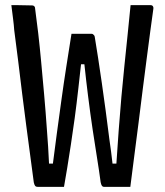

<svg xmlns="http://www.w3.org/2000/svg" viewBox="-20 -720 640 744"><path d="M24 -700H51Q64 -700 77.5 -699.5Q91 -699 104 -699Q108 -699 110.5 -697.5Q113 -696 114.5 -693.5Q116 -691 116 -687Q122 -644 128 -592Q134 -540 139.5 -480.5Q145 -421 151 -354Q157 -287 162 -214Q167 -152 170 -86H185Q192 -144 200 -201Q209 -267 218 -332.5Q227 -398 237 -462Q247 -526 257 -589H335Q338 -589 340 -587.5Q342 -586 344 -584Q346 -582 347 -578Q353 -542 360 -496.5Q367 -451 374.5 -399Q382 -347 389.5 -291Q397 -235 404 -179Q411 -132 416 -86H431Q436 -155 440 -216Q445 -284 450.5 -345.5Q456 -407 462 -464.5Q468 -522 474 -580.5Q480 -639 486 -700H564Q568 -700 570.5 -698Q573 -696 574 -692.5Q575 -689 574 -684Q569 -649 562.5 -600Q556 -551 548.5 -493.5Q541 -436 533 -373Q525 -310 517 -245Q509 -180 500.5 -117Q492 -54 485 4H382Q378 4 375 0Q372 -4 370 -14Q364 -59 356 -108.5Q348 -158 339 -218Q330 -278 321 -350Q314 -405 307 -471H294Q289 -424 284 -381Q277 -318 269.5 -262.5Q262 -207 254.5 -158.5Q247 -110 240.5 -69.5Q234 -29 228 4H126Q119 4 116 0Q113 -4 111 -13Q105 -59 97.5 -114.5Q90 -170 82 -231Q74 -292 66 -356Q58 -420 50.5 -483Q43 -546 35 -604Q34 -621 30.5 -648.5Q27 -676 24 -700Z"/></svg>

Font: Code D OnePiece
Style: Regular
Weight: 400
Version: Version 1.085; ttfautohint (v1.8.4.7-5d5b);Nerd Fonts 3.0.2